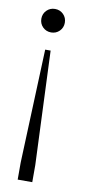

<svg xmlns="http://www.w3.org/2000/svg" viewBox="-82 -490 354 765"><g transform="rotate(10 95.0 -108.0)"><path d="M48 170V239H107V170L88 -290H66ZM29.5 -409Q29.5 -389 43.2 -375.2Q57 -361.5 77 -361.5Q97 -361.5 110.8 -375.2Q124.5 -389 124.5 -409Q124.5 -429 110.8 -442.8Q97 -456.5 77 -456.5Q57 -456.5 43.2 -442.8Q29.5 -429 29.5 -409Z"/></g></svg>

Font: Didactic
Style: Regular
Weight: 400
Designer: Tyler Finck
Foundry: Etcetera Type Co
Version: Version 3.007;FEAKit 1.0